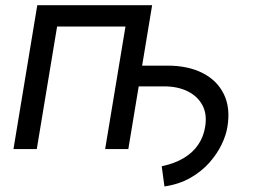

<svg xmlns="http://www.w3.org/2000/svg" viewBox="-20 -562 957 724"><path d="M600.1 141.1 589.8 64.9Q638.7 54.7 673.1 33.9Q707.5 13.2 727.5 -16.6Q747.6 -46.4 753.4 -83Q761.7 -130.9 743.4 -165Q725.1 -199.2 687.5 -217.8Q649.9 -236.3 599.1 -236.3H464.8L477.5 -314.5H611.8Q689 -314.5 743.9 -286.6Q798.8 -258.8 824.2 -206.8Q849.6 -154.8 837.4 -83Q832.5 -52.2 815.7 -17.1Q798.8 18.1 769.5 51.3Q740.2 84.5 698 108.6Q655.8 132.8 600.1 141.1ZM553.7 -542.5 463.9 0H376.5L453.1 -461.9H195.3L118.7 0H30.8L120.6 -542.5Z"/></svg>

Font: Inter 16pt
Style: Italic
Weight: 400
Italic angle: -9.3988°
Version: Version 4.001;git-66647c0bb